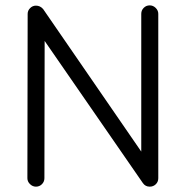

<svg xmlns="http://www.w3.org/2000/svg" viewBox="-20 -696 698 722"><path d="M115.2 5.9Q102.5 5.9 92.8 -3.7Q83 -13.2 83 -25.9L84 -644Q84 -656.2 93.3 -665.5Q102.5 -674.8 115.2 -674.8Q130.9 -674.8 142.1 -662.1L511.2 -126V-644Q511.2 -657.2 520.5 -666.5Q529.8 -675.8 543 -675.8Q555.7 -675.8 565.4 -666.3Q575.2 -656.7 575.2 -644V-25.9Q575.2 -12.2 565.9 -3.2Q556.6 5.9 543 5.9Q526.4 5.9 517.1 -7.8L147.9 -542L147 -25.9Q147 -12.7 137.7 -3.4Q128.4 5.9 115.2 5.9Z"/></svg>

Font: Comic Neue
Style: Regular
Weight: 400
Designer: Craig Rozynski
Foundry: Craig Rozynski
Version: Version 2.003;hotconv 1.0.109;makeotfexe 2.5.65596